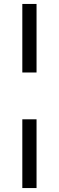

<svg xmlns="http://www.w3.org/2000/svg" viewBox="-20 -833 298 972"><path d="M93 -813H165V-466H93ZM93 -229H165V119H93Z"/></svg>

Font: Gontserrat
Style: Regular
Weight: 400
Designer: Julieta Ulanovsky
Foundry: Julieta Ulanovsky
Version: Version 6.001